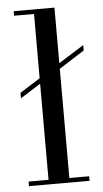

<svg xmlns="http://www.w3.org/2000/svg" viewBox="-54 -785 440 820"><g transform="rotate(-5 166.5 -375.0)"><path d="M36.6 -19.5H122.1V-431.6L35.2 -376.5V-399.9L122.1 -455.1V-730.5H36.6V-750H211.4V-511.7L319.8 -580.1V-556.6L211.4 -487.8V-19.5H296.4V0H36.6Z"/></g></svg>

Font: Bodoni* 11pt
Style: Regular
Weight: 400
Version: Version 2.3